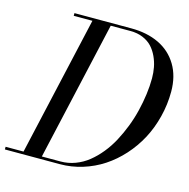

<svg xmlns="http://www.w3.org/2000/svg" viewBox="-144 -856 948 962"><g transform="rotate(15 330.0 -375.0)"><path d="M250 0H-34.9V-13.9H58.1L221.9 -736.1H125V-750H419.9Q501.7 -750 563.5 -720.6Q625.2 -691.2 660.2 -633.2Q695.1 -575.2 695.1 -495.1Q695.1 -428 678.8 -363.8Q662.6 -299.6 633.7 -245.4Q604.7 -191.2 563.5 -145.4Q522.2 -99.6 473.4 -67.6Q424.6 -35.6 367.2 -17.8Q309.8 0 250 0ZM419.9 -736.1H316.9L153.1 -13.9H250Q289.1 -13.9 325.8 -27.6Q362.5 -41.3 392.8 -65.6Q423.1 -89.8 450.1 -122.9Q477.1 -156 497.9 -194.9Q518.8 -233.9 535.4 -276.9Q552 -319.8 562.7 -364.1Q573.5 -408.4 579.2 -451.7Q585 -494.9 585 -534.9Q585 -564 579.8 -591.3Q574.7 -618.7 562.4 -645.4Q550 -672.1 531.7 -691.9Q513.4 -711.7 484.6 -723.9Q455.8 -736.1 419.9 -736.1Z"/></g></svg>

Font: Bodoni* 16
Style: Italic
Weight: 400
Italic angle: -13°
Version: Version 2.000